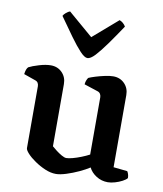

<svg xmlns="http://www.w3.org/2000/svg" viewBox="-86 -838 776 912"><g transform="rotate(10 302.5 -382.0)"><path d="M245 4Q220 4 193 -7.5Q166 -19 142 -35.5Q118 -52 103.5 -68Q89 -84 89 -93V-391Q89 -400 85 -407Q81 -414 72 -417L15 -437Q17 -451 20 -459Q23 -467 28 -472Q45 -481 77 -490.5Q109 -500 133 -500Q166 -500 187.5 -478Q209 -456 209 -423V-123Q218 -115 231 -105Q244 -95 258 -87Q272 -79 281 -79Q292 -79 311 -84Q330 -89 351.5 -97.5Q373 -106 390 -115V-391Q390 -399 386 -406.5Q382 -414 373 -417L306 -439Q307 -451 311 -460Q315 -469 318 -472Q329 -477 350 -483.5Q371 -490 394.5 -495Q418 -500 434 -500Q467 -500 488.5 -478Q510 -456 510 -423V-75L577 -68Q580 -64 583 -55.5Q586 -47 586 -36Q580 -28 564 -19.5Q548 -11 529 -5.5Q510 0 495 0Q464 0 439 -16Q414 -32 403 -55Q383 -42 354 -28.5Q325 -15 295 -5.5Q265 4 245 4ZM297 -564Q283 -564 261 -587.5Q239 -611 210 -651Q181 -691 146 -741Q150 -749 159.5 -757Q169 -765 178 -768L298 -665L417 -768Q426 -765 434.5 -757.5Q443 -750 447 -742Q413 -691 384 -650.5Q355 -610 333.5 -587Q312 -564 297 -564Z"/></g></svg>

Font: Texturina Medium 12pt SemiBold
Style: Regular
Weight: 600
Version: Version 1.002